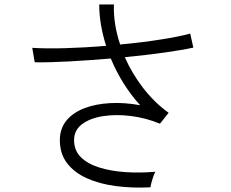

<svg xmlns="http://www.w3.org/2000/svg" viewBox="-20 -814 1040 863"><path d="M656 28Q575 32 501.5 22.5Q428 13 371 -12.5Q314 -38 281.5 -80.5Q249 -123 249 -184Q249 -236 278.5 -272Q308 -308 359 -327.5Q410 -347 475 -350.5Q540 -354 610 -341Q569 -386 535.5 -439.5Q502 -493 478 -551Q383 -543 292.5 -538Q202 -533 136 -534L125 -599Q186 -595 274.5 -597.5Q363 -600 457 -608Q442 -655 434 -701.5Q426 -748 426 -794H492Q489 -707 520 -614Q618 -623 703 -636.5Q788 -650 835 -663L849 -600Q799 -589 717 -577.5Q635 -566 541 -557Q573 -484 623.5 -418.5Q674 -353 738 -307L699 -258Q636 -284 569 -292.5Q502 -301 443.5 -292Q385 -283 349 -256Q313 -229 313 -184Q313 -138 343 -108Q373 -78 425 -61.5Q477 -45 542.5 -40.5Q608 -36 678 -42Q671 -28 664.5 -6.5Q658 15 656 28Z"/></svg>

Font: Zen Kaku Gothic New
Style: Regular
Weight: 400
Designer: Yoshimichi Ohira
Foundry: Positype
Version: Version 1.001